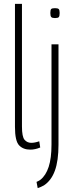

<svg xmlns="http://www.w3.org/2000/svg" viewBox="-20 -760 378 988"><path d="M93 -740V-109Q93 -56 106.5 -40.5Q120 -25 141 -25Q159 -25 182 -33L187 -1Q161 10 136 10Q99 10 78 -12.5Q57 -35 57 -107V-740ZM263 -667Q249 -667 244 -672Q239 -677 239 -693Q239 -709 243.5 -713.5Q248 -718 263 -718Q277 -718 282 -713.5Q287 -709 287 -693Q287 -677 282.5 -672Q278 -667 263 -667ZM281 -532V-15Q281 67 262.5 118Q244 169 206 194Q190 203 174 208L168 176Q178 172 188 165Q216 143 230.5 98.5Q245 54 245 -16V-532Z"/></svg>

Font: Georama SemiCondensed ExtraLight
Style: Regular
Weight: 200
Width: 4
Designer: Jean-Baptiste Levee
Foundry: Production Type
Version: Version 1.000